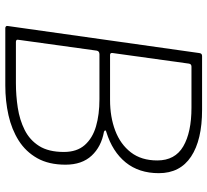

<svg xmlns="http://www.w3.org/2000/svg" viewBox="-49 -733 782 724"><g transform="rotate(90 342.0 -371.0)"><path d="M86 0Q82 0 79.5 -2.5Q77 -5 78 -9L180 -731Q181 -742 191 -742H394Q508 -742 570.5 -700.5Q633 -659 633 -579Q633 -504 592.5 -454Q552 -404 478 -381Q472 -380 472 -377Q472 -374 477 -372Q533 -362 567 -325.5Q601 -289 601 -227Q601 -164 576.5 -120.5Q552 -77 510 -50.5Q468 -24 414.5 -12Q361 0 302 0H86ZM293 -40Q340 -40 386 -47Q432 -54 470 -73Q508 -92 530.5 -127.5Q553 -163 553 -221Q553 -270 527 -299.5Q501 -329 456.5 -342Q412 -355 354 -355H185Q179 -355 175.5 -352.5Q172 -350 171 -345L130 -49Q129 -44 131.5 -42Q134 -40 138 -40ZM357 -395Q421 -395 472.5 -414.5Q524 -434 554.5 -473.5Q585 -513 585 -573Q585 -640 532 -671Q479 -702 386 -702H231Q227 -702 224 -700Q221 -698 220 -693L180 -405Q179 -400 181 -397.5Q183 -395 187 -395Z"/></g></svg>

Font: Libre Franklin Thin Thin
Style: Italic
Weight: 250
Italic angle: -8°
Version: Version 3.000